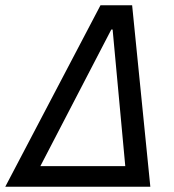

<svg xmlns="http://www.w3.org/2000/svg" viewBox="-50 -708 661 728"><path d="M-30 0 331 -688H451L520 0ZM103 -78H425L377 -596H372Z"/></svg>

Font: Saira Semi Condensed
Style: Italic
Weight: 400
Width: 4
Italic angle: -12°
Designer: Hector Gatti with collaboration of the Omnibus-Type team
Foundry: Omnibus-Type
Version: Version 1.001; ttfautohint (v1.8)